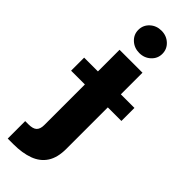

<svg xmlns="http://www.w3.org/2000/svg" viewBox="-365 -784 1006 1006"><g transform="rotate(45 138.5 -281.0)"><path d="M54.2 -539.1H224.1V25.4Q224.1 89.8 198.5 129.2Q172.9 168.5 124.8 186.3Q76.7 204.1 10.3 204.1H-31.2V74.7H-7.3Q26.9 74.7 40.5 61Q54.2 47.4 54.2 19ZM-47.9 -282.2V-378.9H324.7V-282.2ZM139.2 -600.1Q101.6 -600.1 75.7 -624Q49.8 -647.9 49.8 -682.6Q49.8 -717.8 75.7 -741.7Q101.6 -765.6 139.2 -765.6Q176.3 -765.6 202.1 -741.7Q228 -717.8 228 -682.6Q228 -647.9 202.1 -624Q176.3 -600.1 139.2 -600.1Z"/></g></svg>

Font: Inter 18pt ExtraBold
Style: Regular
Weight: 800
Designer: Rasmus Andersson
Foundry: rsms
Version: Version 4.001;git-66647c0bb